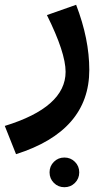

<svg xmlns="http://www.w3.org/2000/svg" viewBox="-53 -390 444 802"><path d="M14 254 -33 136Q221 58 221 -90Q221 -170 143 -327L265 -370Q320 -227 320 -98Q320 157 14 254ZM260 374Q242 392 216 392Q190 392 172 374Q154 356 154 330Q154 304 172 286Q190 268 216 268Q242 268 260 286Q278 304 278 330Q278 356 260 374Z"/></svg>

Font: FiraGO Medium
Style: Regular
Weight: 500
Designer: bBox Type
Foundry: bBox Type GmbH
Version: Version 1.001;PS 001.001;hotconv 1.0.88;makeotf.lib2.5.64775